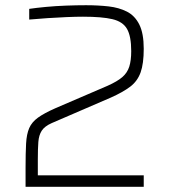

<svg xmlns="http://www.w3.org/2000/svg" viewBox="-20 -716 648 736"><path d="M78 0V-73Q78 -129 80 -165.5Q82 -202 92 -225Q102 -248 125.5 -265Q149 -282 192 -301L392 -387Q430 -404 449 -420.5Q468 -437 475.5 -460.5Q483 -484 483 -520Q483 -577 467 -605Q451 -633 411 -642.5Q371 -652 298 -652Q272 -652 236 -650.5Q200 -649 162.5 -646.5Q125 -644 92 -641V-682Q119 -686 156 -689.5Q193 -693 233.5 -694.5Q274 -696 310 -696Q356 -696 396 -691.5Q436 -687 466.5 -671.5Q497 -656 514 -622Q531 -588 531 -529Q531 -472 519 -438.5Q507 -405 479.5 -384Q452 -363 405 -342L178 -244Q151 -232 140 -215Q129 -198 127 -172Q125 -146 125 -105V-44H531V0Z"/></svg>

Font: Saira Thin ExtraLight
Style: Regular
Weight: 250
Version: Version 1.101